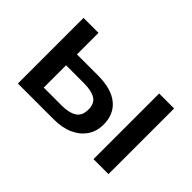

<svg xmlns="http://www.w3.org/2000/svg" viewBox="-76 -767 1034 1034"><g transform="rotate(45 441.0 -250.0)"><path d="M96 0V-500H210V-336H368Q472 -336 525.5 -292.5Q579 -249 579 -170Q579 -119 553.5 -81Q528 -43 481 -21.5Q434 0 368 0ZM210 -83H347Q402 -83 433 -102.5Q464 -122 464 -169Q464 -217 433 -235Q402 -253 347 -253H210ZM672 0V-500H786V0Z"/></g></svg>

Font: Nunito Sans 6pt SemiBold
Style: Regular
Weight: 600
Version: Version 3.101;gftools[0.9.27]